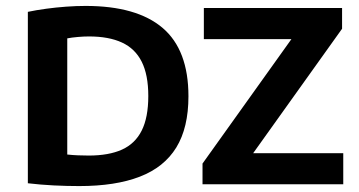

<svg xmlns="http://www.w3.org/2000/svg" viewBox="-20 -622 1210 648"><path d="M247.5 6Q206.5 6 161.2 3.8Q116 1.5 74 -3.5V-582Q102.5 -588 135.8 -592.5Q169 -597 203 -599.5Q237 -602 269 -602Q441.5 -602 528.8 -527.8Q616 -453.5 616 -297Q616 -191 575 -124.2Q534 -57.5 452 -25.8Q370 6 247.5 6ZM279.5 -97Q347 -97 391.5 -117Q436 -137 458.2 -181.2Q480.5 -225.5 480.5 -298Q480.5 -369.5 458.2 -413.8Q436 -458 391.5 -478.5Q347 -499 280.5 -499Q262.5 -499 242.5 -497.2Q222.5 -495.5 207 -492.5V-100.5Q225 -98.5 243 -97.8Q261 -97 279.5 -97ZM663.5 0V-70L980 -513L982 -490H668V-595H1134.5V-525L818 -82L815.5 -105H1138.5V0Z"/></svg>

Font: Encode Sans SC Condensed Thin SemiBold
Style: Regular
Weight: 600
Version: Version 3.002